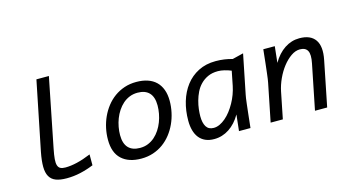

<svg xmlns="http://www.w3.org/2000/svg" viewBox="-77 -987 2354 1293"><g transform="rotate(-15 1099.5 -340.5)"><path d="M443.8 -33.2Q397 -14.2 350.3 -3.7Q303.7 6.8 254.9 6.8Q209 6.8 179.7 -4.4Q150.4 -15.6 135.7 -41.3Q121.1 -66.9 120.6 -108.4Q120.1 -149.9 131.8 -210L229 -689.9H315.9L220.2 -210Q211.4 -166.5 209.2 -138.7Q207 -110.8 212.4 -94.7Q217.8 -78.6 230.7 -72.3Q243.7 -65.9 265.1 -65.9Q301.3 -65.9 345.5 -76.2Q389.6 -86.4 443.8 -108.9Z M774.9 8.8Q687 8.8 637.9 -36.4Q588.9 -81.5 588.9 -171.9Q588.9 -212.4 597.4 -252.2Q606 -292 622.6 -328.4Q639.2 -364.7 663.6 -396Q688 -427.2 719.7 -450.2Q751.5 -473.1 789.8 -486.1Q828.1 -499 873 -499Q917 -499 951.4 -487.5Q985.8 -476.1 1009.5 -453.4Q1033.2 -430.7 1045.9 -396.7Q1058.6 -362.8 1058.6 -317.9Q1058.6 -277.8 1050 -238Q1041.5 -198.2 1024.9 -161.9Q1008.3 -125.5 983.9 -94.2Q959.5 -63 928 -40Q896.5 -17.1 857.9 -4.2Q819.3 8.8 774.9 8.8ZM971.7 -309.1Q971.7 -368.2 943.8 -397.5Q916 -426.8 862.8 -426.8Q832.5 -426.8 806.6 -416.3Q780.8 -405.8 760 -387.5Q739.3 -369.1 723.4 -345Q707.5 -320.8 697 -293.7Q686.5 -266.6 681.2 -237.5Q675.8 -208.5 675.8 -181.2Q675.8 -122.1 703.6 -92.5Q731.4 -63 784.7 -63Q815.4 -63 841.1 -73.5Q866.7 -84 887.5 -102.3Q908.2 -120.6 924.1 -144.8Q939.9 -168.9 950.4 -196.3Q960.9 -223.6 966.3 -252.7Q971.7 -281.7 971.7 -309.1Z M1425.8 -496.1Q1457.5 -496.1 1486.3 -491.9Q1515.1 -487.8 1541.5 -480L1618.7 -499L1563.5 -225.1Q1561.5 -215.8 1559.3 -200.7Q1557.1 -185.5 1554.2 -159.9Q1551.3 -134.3 1546.9 -95.5Q1542.5 -56.6 1536.6 0H1456.5L1468.8 -112.8Q1435.1 -54.2 1387 -22.7Q1338.9 8.8 1282.7 8.8Q1247.6 8.8 1221.4 -2.9Q1195.3 -14.6 1178.2 -36.4Q1161.1 -58.1 1152.8 -88.4Q1144.5 -118.7 1144.5 -155.8Q1144.5 -226.1 1162.8 -287.8Q1181.2 -349.6 1216.8 -396Q1252.4 -442.4 1304.9 -469.2Q1357.4 -496.1 1425.8 -496.1ZM1230.5 -164.1Q1230.5 -117.7 1246.6 -91.3Q1262.7 -64.9 1298.8 -64.9Q1319.8 -64.9 1340.8 -74.7Q1361.8 -84.5 1381.8 -101.6Q1401.9 -118.7 1419.7 -141.8Q1437.5 -165 1452.4 -191.7Q1467.3 -218.3 1478 -247.3Q1488.8 -276.4 1494.6 -305.2L1514.6 -405.8Q1491.7 -415.5 1467.5 -421.1Q1443.4 -426.8 1422.9 -426.8Q1382.8 -426.8 1353 -413.1Q1323.2 -399.4 1301.8 -377.4Q1280.3 -355.5 1266.6 -327.4Q1252.9 -299.3 1244.9 -270Q1236.8 -240.7 1233.6 -212.9Q1230.5 -185.1 1230.5 -164.1Z M1730.5 -265.1Q1732.4 -274.4 1734.6 -289.6Q1736.8 -304.7 1739.7 -330.3Q1742.7 -356 1747.1 -394.8Q1751.5 -433.6 1757.3 -490.2H1837.4L1825.2 -377Q1859.4 -436 1907 -467.5Q1954.6 -499 2010.3 -499Q2087.9 -499 2120.4 -452.1Q2152.8 -405.3 2134.3 -314L2071.3 0H1986.3L2049.3 -313Q2061.5 -372.6 2047.6 -399.2Q2033.7 -425.8 1994.6 -425.8Q1963.4 -425.8 1932.4 -404.3Q1901.4 -382.8 1874.5 -348.4Q1847.7 -314 1827.9 -271Q1808.1 -228 1799.3 -185.1L1762.2 0H1677.2Z"/></g></svg>

Font: Code New Roman
Style: Italic
Weight: 400
Italic angle: -11°
Monospace: yes
Designer: Sam Radian
Foundry: Code New Roman
Version: Version 1.508 October 19, 2014